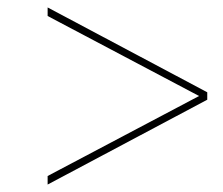

<svg xmlns="http://www.w3.org/2000/svg" viewBox="-20 -615 599 516"><path d="M108 -119V-142L515 -357L108 -572V-595L537 -367V-347Z"/></svg>

Font: Noto Serif Display Medium
Style: Italic
Weight: 500
Italic angle: -12°
Designer: Monotype Design Team
Foundry: Monotype Imaging Inc.
Version: Version 2.009